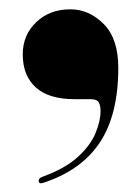

<svg xmlns="http://www.w3.org/2000/svg" viewBox="-20 -218 305 422"><path d="M144 0Q87 0 58.5 -26Q30 -52 30 -98.5Q30 -141 59.5 -169.2Q89 -197.5 134.5 -197.5Q176 -197.5 208 -165.2Q240 -133 240 -69Q240 34.5 199 95.8Q158 157 74.5 184Q65 187 65 179Q65 173.5 73.5 170.5Q123 152.5 150.8 127.2Q178.5 102 189.8 75Q201 48 201 26Q201 14 197 7Q193 0 179.5 0Z"/></svg>

Font: Fraunces 144pt Black
Style: Regular
Weight: 900
Version: Version 1.000;[0bf87f6ff]